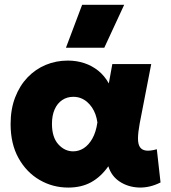

<svg xmlns="http://www.w3.org/2000/svg" viewBox="-20 -790 735 824"><path d="M273 15Q206 15 149.8 -17.8Q93.5 -50.5 59.5 -111.5Q25.5 -172.5 25.5 -257.5Q25.5 -321.5 45 -372Q64.5 -422.5 98.2 -457.8Q132 -493 176.2 -511.5Q220.5 -530 271 -530Q308.5 -530 341.8 -519Q375 -508 401.8 -486.5Q428.5 -465 447 -432L462 -515H629L579.5 -260Q572.5 -222 572.2 -196.8Q572 -171.5 580.5 -158.8Q589 -146 606.8 -143.8Q624.5 -141.5 653 -149.5L669 -7Q622.5 16.5 576 14.8Q529.5 13 493.8 -10.5Q458 -34 445 -76.5Q413 -31 371.2 -8Q329.5 15 273 15ZM294 -140.5Q318.5 -140.5 339.8 -154.2Q361 -168 376.5 -195.5Q392 -223 398 -264.5Q395.5 -282.5 389.8 -298.8Q384 -315 374.8 -328.8Q365.5 -342.5 353.5 -352.8Q341.5 -363 326.8 -368.8Q312 -374.5 294.5 -374.5Q267.5 -374.5 246.8 -360.5Q226 -346.5 214.5 -320.5Q203 -294.5 203 -258.5Q203 -201 230.2 -170.8Q257.5 -140.5 294 -140.5ZM263 -585 332.5 -769.5H513L427.5 -585Z"/></svg>

Font: Geologica ExtraBold
Style: Regular
Weight: 800
Designer: Sindre Bremnes, Frode Helland
Foundry: Monokrom Skriftforlag AS
Version: Version 1.010;gftools[0.9.28]